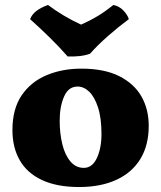

<svg xmlns="http://www.w3.org/2000/svg" viewBox="-20 -743 648 772"><path d="M298 9Q209 9 149 -19Q89 -47 59.5 -98.5Q30 -150 30 -220Q30 -305 67 -359.5Q104 -414 167 -440.5Q230 -467 307 -467Q399 -467 459 -437Q519 -407 548.5 -355.5Q578 -304 578 -237Q578 -159 544.5 -104Q511 -49 448 -20Q385 9 298 9ZM317 -68Q351 -68 369.5 -107.5Q388 -147 388 -204Q388 -269 374 -311.5Q360 -354 338.5 -374.5Q317 -395 292 -395Q255 -395 237.5 -354.5Q220 -314 220 -258Q220 -207 230.5 -163.5Q241 -120 263 -94Q285 -68 317 -68ZM252 -516Q217 -556 178 -594Q139 -632 101 -666Q109 -686 127 -699.5Q145 -713 173 -723Q202 -701 236.5 -680.5Q271 -660 306 -644Q322 -651 339.5 -660Q357 -669 374.5 -679.5Q392 -690 407.5 -701.5Q423 -713 436 -723Q460 -718 476.5 -700.5Q493 -683 498 -666Q456 -635 414 -598Q372 -561 342 -527Q323 -520 299.5 -517.5Q276 -515 252 -516Z"/></svg>

Font: Vollkorn Black
Style: Regular
Weight: 900
Designer: Friedrich Althausen
Foundry: Friedrich Althausen
Version: Version 5.000